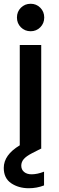

<svg xmlns="http://www.w3.org/2000/svg" viewBox="-30 -790 314 1020"><path d="M60 -697Q60 -728 81 -749Q102 -770 133 -770Q163 -770 184 -749Q205 -728 205 -697Q205 -666 184 -645Q163 -624 133 -624Q102 -624 81 -645Q60 -666 60 -697ZM138 136Q168 136 204 122V195Q166 210 123 210Q69 210 29.5 183.5Q-10 157 -10 102Q-10 33 75 -18V-551H189V0H187L140 24Q109 40 96 55.5Q83 71 83 90Q83 111 98 123.5Q113 136 138 136Z"/></svg>

Font: Poppins Medium A&M
Style: Regular
Weight: 500
Designer: Ninad Kale (Devanagari), Jonny Pinhorn (Latin)
Foundry: Indian Type Foundry
Version: 4.004